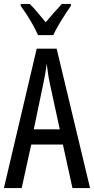

<svg xmlns="http://www.w3.org/2000/svg" viewBox="-20 -963 481 983"><path d="M286 -301H153L202 -536Q207 -562 212 -588.5Q217 -615 219 -638Q222 -615 225.5 -589.5Q229 -564 235 -536ZM351 0H441L270 -714H168L0 0H91L140 -223H302ZM343 -943H297Q273 -917 256 -898Q239 -879 214 -849Q192 -875 171 -900.5Q150 -926 132 -943H86V-933Q142 -856 175 -783H253Q268 -817 294.5 -859.5Q321 -902 343 -933Z"/></svg>

Font: Noto Sans Display Condensed
Style: Regular
Weight: 400
Width: 3
Designer: Monotype Design Team
Foundry: Monotype Imaging Inc.
Version: Version 1.900